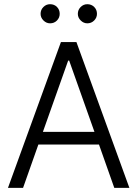

<svg xmlns="http://www.w3.org/2000/svg" viewBox="-20 -911 666 931"><path d="M18.6 0 275.4 -707H350.6L607.4 0H534.2L460 -210H166L91.8 0ZM438 -271.5 315.4 -617.2H310.5L188 -271.5ZM176.8 -843.8Q176.8 -863.3 190.4 -877Q204.1 -890.6 222.7 -890.6Q243.2 -890.6 256.3 -877.2Q269.5 -863.8 269.5 -843.8Q269.5 -825.2 256.1 -811.5Q242.7 -797.9 222.7 -797.9Q204.6 -797.9 190.7 -811.8Q176.8 -825.7 176.8 -843.8ZM357.4 -843.8Q357.4 -863.3 371.1 -877Q384.8 -890.6 403.3 -890.6Q423.3 -890.6 436.8 -877.2Q450.2 -863.8 450.2 -843.8Q450.2 -825.2 436.5 -811.5Q422.9 -797.9 403.3 -797.9Q385.3 -797.9 371.3 -811.8Q357.4 -825.7 357.4 -843.8Z"/></svg>

Font: Pretendard JP Light
Style: Regular
Weight: 300
Designer: Base glyphs from Inter by Rasmus Andersson; Hangeul glyphs from Noto Sans CJK(Source Han Sans) by Jang Soo-young and Kan
Foundry: Kil Hyung-jin
Version: Version 1.309